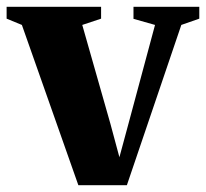

<svg xmlns="http://www.w3.org/2000/svg" viewBox="-36 -543 608 566"><path d="M195 3 28.5 -469.5 -16.5 -488V-523H262V-488L206.5 -469.5L289.5 -178L316 -79.5L342.5 -177.5L421 -469.5L357.5 -487.5V-523H551.5V-488L498.5 -469.5L338 3Z"/></svg>

Font: Merriweather 96pt ExtraBold
Style: Regular
Weight: 800
Version: Version 2.100